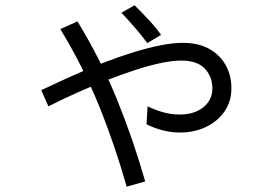

<svg xmlns="http://www.w3.org/2000/svg" viewBox="-20 -656 1040 726"><path d="M661 -155Q626 -155 594 -163.5Q562 -172 534 -186L538 -254Q567 -240 597 -231.5Q627 -223 659 -223Q715 -223 749 -250.5Q783 -278 783 -322Q783 -366 754.5 -396.5Q726 -427 665 -427Q633 -427 589.5 -418Q546 -409 495 -392.5Q444 -376 388.5 -354.5Q333 -333 276 -307.5Q219 -282 163 -254L136 -315Q195 -343 255 -370Q315 -397 373 -419.5Q431 -442 485 -458.5Q539 -475 586.5 -484.5Q634 -494 671 -494Q730 -494 770.5 -471.5Q811 -449 833 -410.5Q855 -372 855 -322Q855 -273 829.5 -235.5Q804 -198 760 -176.5Q716 -155 661 -155ZM459 50Q414 -109 354 -257Q294 -405 208 -546L273 -575Q361 -431 422.5 -279.5Q484 -128 529 30ZM537 -493Q518 -519 494.5 -546.5Q471 -574 439 -608L489 -636Q520 -605 545 -578Q570 -551 589 -524Z"/></svg>

Font: Murecho Thin
Style: Regular
Weight: 400
Version: Version 1.010